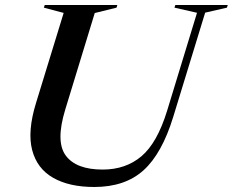

<svg xmlns="http://www.w3.org/2000/svg" viewBox="-20 -735 928 766"><path d="M240.5 -298.5Q201 -170 242.5 -114.2Q284 -58.5 389.5 -58.5Q481.5 -58.5 544.2 -111.5Q607 -164.5 646.5 -292.5L766 -684L676 -704.5L679.5 -715H888.5L885.5 -704.5L798.5 -684.5L671.5 -270Q626.5 -122.5 552.8 -55.8Q479 11 356 11Q256 11 191.8 -25.8Q127.5 -62.5 108.2 -136.8Q89 -211 123.5 -323.5L234 -683.5L155 -704.5L158.5 -715H448L445 -704.5L358 -683Z"/></svg>

Font: Newsreader 72pt Medium
Style: Italic
Weight: 500
Italic angle: -17°
Designer: Hugues Gentile
Foundry: Production Type
Version: Version 1.003; ttfautohint (v1.8.3)